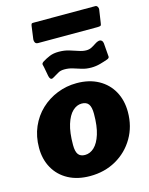

<svg xmlns="http://www.w3.org/2000/svg" viewBox="-139 -1036 877 1132"><g transform="rotate(-15 300.0 -470.0)"><path d="M268 10Q192 10 136 -20Q80 -50 49.5 -104Q19 -158 19 -228Q19 -298 44 -355.5Q69 -413 112.5 -454Q156 -495 212.5 -517.5Q269 -540 331 -540Q408 -540 464 -509Q520 -478 550 -423.5Q580 -369 580 -298Q580 -210 539 -140Q498 -70 427.5 -30Q357 10 268 10ZM271 -118Q302 -118 327.5 -142Q353 -166 368.5 -215Q384 -264 384 -339Q384 -380 371 -398Q358 -416 329 -416Q299 -416 273.5 -392Q248 -368 232.5 -318.5Q217 -269 217 -193Q217 -153 230 -135.5Q243 -118 271 -118ZM541 -628Q522 -621 495 -613.5Q468 -606 440 -606Q409 -606 383 -614Q357 -622 333.5 -629.5Q310 -637 283 -637Q259 -637 244.5 -628Q230 -619 205 -605Q195 -600 189 -606.5Q183 -613 181 -625L171 -679Q170 -687 167 -696Q164 -705 178 -714Q199 -727 222 -736.5Q245 -746 277 -746Q311 -746 339.5 -737.5Q368 -729 392.5 -720.5Q417 -712 438 -712Q456 -712 470.5 -719.5Q485 -727 498 -736Q511 -745 522 -747Q533 -749 540 -742.5Q547 -736 548 -725L553 -661Q554 -652 554.5 -642.5Q555 -633 541 -628ZM573 -926 561 -845Q560 -832 554.5 -829.5Q549 -827 534 -827H174Q161 -827 156 -835.5Q151 -844 152 -855L163 -936Q165 -946 167.5 -948Q170 -950 177 -950H556Q564 -950 569 -942Q574 -934 573 -926Z"/></g></svg>

Font: Libre Franklin Black
Style: Italic
Weight: 900
Italic angle: -8°
Designer: Pablo Impallari, Rodrigo Fuenzalida, Nhung Nguyen
Foundry: Impallari Type
Version: Version 3.000